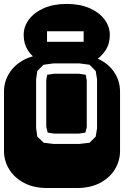

<svg xmlns="http://www.w3.org/2000/svg" viewBox="-22 -943 622 963"><path d="M213.9 0Q147.9 0 99.6 -25.1Q51.3 -50.3 24.7 -92.8Q-2 -135.3 -2 -186V-482.9Q-2 -534.2 24.7 -576.4Q51.3 -618.7 99.6 -643.8Q147.9 -668.9 213.9 -668.9H364.3Q430.2 -668.9 478.8 -643.8Q527.3 -618.7 553.7 -576.4Q580.1 -534.2 580.1 -482.9V-186Q580.1 -135.3 553.7 -92.8Q527.3 -50.3 478.8 -25.1Q430.2 0 364.3 0ZM246.1 -221.2H377L427.2 -227.1L458 -257.8L464.8 -299.8V-545.9L458 -586.9L427.2 -618.2L377 -625H246.1L196.3 -618.2L165 -586.9L159.2 -545.9V-299.8L165 -257.8L197.3 -227.1ZM249 -272.9 217.3 -277.8 210 -307.1V-541L214.8 -567.9L249 -573.2H374L408.2 -567.9L413.1 -539.1V-305.2L406.2 -277.8L374 -272.9ZM181.6 -631.3Q140.1 -656.2 118.4 -689.7Q96.7 -723.1 96.7 -767.6Q96.7 -810.1 123.3 -845.5Q149.9 -880.9 198.2 -902.1Q246.6 -923.3 312.5 -923.3Q378.9 -923.3 427.2 -902.1Q475.6 -880.9 502.2 -845.5Q528.8 -810.1 528.8 -767.6Q528.8 -723.1 506.8 -689.7Q484.9 -656.2 443.8 -631.3ZM213.9 -733.4H397.5V-786.1H213.9Z"/></svg>

Font: Monofett
Style: Regular
Weight: 400
Designer: Vernon Adams
Foundry: Vernon Adams
Version: Version 1.100; ttfautohint (v1.8.4.7-5d5b);gftools[0.9.28]